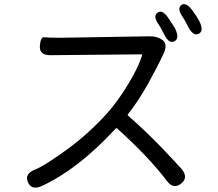

<svg xmlns="http://www.w3.org/2000/svg" viewBox="-20 -862 1040 915"><path d="M843 13Q807 42 775 0Q692 -111 538 -250Q534 -253 531 -249Q352 -55 178 25Q130 46 113 6Q96 -33 145 -53Q194 -72 308 -156Q409 -231 492 -324Q544 -383 591 -461Q640 -542 657 -598Q658 -603 653 -603L221 -599Q167 -598 170 -643Q173 -687 191 -684.5Q209 -682 268 -682L692 -689Q729 -690 755 -671Q780 -651 760 -607Q728 -539 685 -462Q638 -378 590 -318Q587 -314 591 -310Q660 -251 748 -161Q824 -81 846 -56Q879 -15 843 13ZM811 -665Q785 -652 762 -699Q744 -734 737 -744Q707 -786 731 -802Q754 -818 783 -775Q808 -738 815 -725Q837 -678 811 -665ZM927 -701Q901 -688 877 -734Q858 -771 852 -779Q822 -821 844 -838Q866 -854 897 -812Q918 -784 930 -761Q953 -714 927 -701Z"/></svg>

Font: Resource Han Rounded KR
Style: Regular
Weight: 400
Designer: Cyano Hao (round all glyphs); Ryoko NISHIZUKA 西塚涼子 (kana, bopomofo & ideographs); Paul D. Hunt (Latin, Greek & Cyrillic)
Foundry: Cyano Hao
Version: 0.990